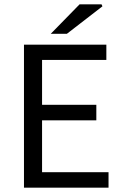

<svg xmlns="http://www.w3.org/2000/svg" viewBox="-20 -861 567 881"><path d="M90 0V-656H468V-586H173V-380H422V-309H173V-71H478V0ZM213 -706 345 -841H446L450 -832L287 -706Z"/></svg>

Font: Mada
Style: Regular
Weight: 400
Designer: Khaled Hosny
Version: Version 1.5